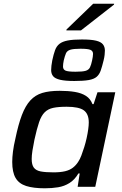

<svg xmlns="http://www.w3.org/2000/svg" viewBox="-20 -1008 660 1036"><path d="M222 8Q160 8 121 -4.5Q82 -17 64 -48Q46 -79 46 -134Q46 -159 50 -190.5Q54 -222 63 -260Q79 -337 98 -387Q117 -437 143.5 -466Q170 -495 208 -506.5Q246 -518 302 -518Q348 -518 384 -512Q420 -506 444 -490.5Q468 -475 479 -446H485L506 -510H602L494 0H399L410 -72H403Q383 -38 355 -20.5Q327 -3 293.5 2.5Q260 8 222 8ZM268 -78Q306 -78 331 -84Q356 -90 373 -103Q390 -116 402 -135Q411 -148 419 -169Q427 -190 434.5 -214Q442 -238 447.5 -263Q453 -288 456 -310Q459 -332 459 -347Q459 -393 432.5 -412.5Q406 -432 340 -432Q295 -432 267 -426Q239 -420 221 -402Q203 -384 191 -349Q179 -314 166 -255Q159 -221 155 -195Q151 -169 151 -150Q151 -119 162.5 -103.5Q174 -88 199.5 -83Q225 -78 268 -78ZM381 -571Q332 -571 304.5 -577.5Q277 -584 266.5 -597Q256 -610 256 -630Q256 -640 257.5 -653.5Q259 -667 262 -682Q269 -715 277 -737Q285 -759 301 -771.5Q317 -784 345.5 -789.5Q374 -795 422 -795Q472 -795 498.5 -788.5Q525 -782 535.5 -768.5Q546 -755 546 -735Q546 -725 544.5 -711.5Q543 -698 539 -682Q531 -649 523.5 -627.5Q516 -606 501.5 -593.5Q487 -581 458.5 -576Q430 -571 381 -571ZM388 -621Q426 -621 442.5 -626Q459 -631 465.5 -644.5Q472 -658 477 -682Q479 -692 480.5 -701Q482 -710 482 -717Q482 -733 468 -739Q454 -745 414 -745Q376 -745 359 -739.5Q342 -734 336 -720.5Q330 -707 324 -682Q322 -672 321 -664Q320 -656 320 -649Q320 -633 333.5 -627Q347 -621 388 -621ZM338 -844 339 -849 483 -988H596L595 -983L417 -844Z"/></svg>

Font: Saira SemiExpanded Medium
Style: Italic
Weight: 500
Width: 6
Italic angle: -12°
Designer: Hector Gatti with collaboration of the Omnibus-Type team
Foundry: Omnibus-Type
Version: Version 1.101